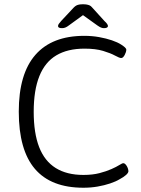

<svg xmlns="http://www.w3.org/2000/svg" viewBox="-20 -874 659 900"><path d="M371 6Q219 6 143.5 -82.5Q68 -171 68 -351Q68 -528 146 -617Q224 -706 375 -706Q412 -706 445 -700Q478 -694 504.5 -685Q531 -676 548 -665Q559 -658 565.5 -652Q572 -646 572 -641Q572 -636 570 -629.5Q568 -623 564.5 -616.5Q561 -610 557 -606Q553 -602 548 -602Q540 -602 519 -613.5Q498 -625 463 -635.5Q428 -646 376 -646Q297 -646 244 -614.5Q191 -583 164.5 -517Q138 -451 138 -350Q138 -250 163.5 -184.5Q189 -119 241 -86.5Q293 -54 371 -54Q414 -54 446.5 -62.5Q479 -71 502.5 -81.5Q526 -92 539.5 -100.5Q553 -109 558 -109Q563 -109 567.5 -104.5Q572 -100 575.5 -93.5Q579 -87 580.5 -81Q582 -75 582 -72Q582 -64 571 -54Q560 -44 541 -34Q523 -23 496 -14Q469 -5 437.5 0.5Q406 6 371 6ZM271 -742Q261 -742 256.5 -744.5Q252 -747 252 -752Q252 -757 256 -762.5Q260 -768 267 -776L326 -839Q332 -845 337.5 -848Q343 -851 350.5 -852.5Q358 -854 369 -854Q380 -854 387.5 -852.5Q395 -851 400.5 -848.5Q406 -846 411 -840L470 -775Q478 -768 482 -762Q486 -756 486 -752Q486 -747 481 -744.5Q476 -742 467 -742Q460 -742 453 -745Q446 -748 436 -755L369 -803L303 -755Q294 -748 286.5 -745Q279 -742 271 -742Z"/></svg>

Font: Asap Light
Style: Regular
Weight: 300
Designer: Pablo Cosgaya
Foundry: Omnibus-Type
Version: Version 3.001